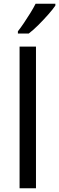

<svg xmlns="http://www.w3.org/2000/svg" viewBox="-20 -1010 317 1030"><path d="M173 0H85V-760H173ZM277 -980Q265 -962 240 -933.5Q215 -905 186.5 -876.5Q158 -848 134 -830H76V-842Q91 -861 108.5 -887Q126 -913 143 -940.5Q160 -968 171 -990H277Z"/></svg>

Font: Noto Sans Buhid
Style: Regular
Weight: 400
Designer: Monotype Design Team
Foundry: Monotype Imaging Inc.
Version: Version 2.001